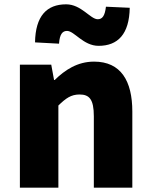

<svg xmlns="http://www.w3.org/2000/svg" viewBox="-20 -868 698 888"><path d="M436 -656C525 -656 578 -710 580 -832L470 -837C465 -794 453 -779 432 -779C398 -779 356 -848 286 -848C196 -848 144 -794 142 -672L253 -666C256 -710 269 -725 290 -725C324 -725 365 -656 436 -656ZM72 0H250V-380C284 -413 308 -431 348 -431C393 -431 414 -409 414 -330V0H592V-352C592 -494 539 -583 415 -583C338 -583 280 -544 233 -498H230L217 -569H72Z"/></svg>

Font: Noto Sans JP Black
Style: Regular
Weight: 900
Designer: Ryoko NISHIZUKA  (kana, bopomofo & ideographs); Paul D. Hunt (Latin, Greek & Cyrillic); Sandoll Communications , Soo-you
Foundry: Adobe
Version: Version 2.002;hotconv 1.0.116;makeotfexe 2.5.65601